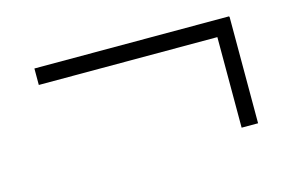

<svg xmlns="http://www.w3.org/2000/svg" viewBox="-49 -503 698 462"><g transform="rotate(-15 300.0 -271.5)"><path d="M544.9 -404.8V-403.8H545.9V-138.2H504.9V-363.8H60.1V-404.8Z"/></g></svg>

Font: Ortica Linear Light
Style: Regular
Weight: 300
Designer: Benedetta Bovani
Foundry: Collletttivo
Version: Version 2.000;Glyphs 3.1.2 (3151)